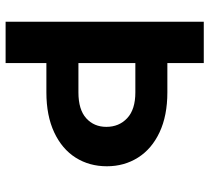

<svg xmlns="http://www.w3.org/2000/svg" viewBox="-51 -696 747 685"><g transform="rotate(90 322.5 -353.5)"><path d="M205.1 -707V-577.1H309.6Q392.6 -577.1 451.9 -549.3Q511.2 -521.5 542.2 -472.4Q573.2 -423.3 573.2 -361.3Q573.2 -298.8 542.5 -250Q511.7 -201.2 452.1 -173.3Q392.6 -145.5 309.6 -145.5H205.1V0H57.6V-707ZM309.6 -259.8Q371.1 -259.8 401.9 -287.6Q432.6 -315.4 432.6 -359.4Q432.6 -404.8 401.6 -433.8Q370.6 -462.9 309.6 -462.9H205.1V-259.8Z"/></g></svg>

Font: Pretendard JP
Style: Bold
Weight: 700
Designer: Base glyphs from Inter by Rasmus Andersson; Hangeul glyphs from Noto Sans CJK(Source Han Sans) by Jang Soo-young and Kan
Foundry: Kil Hyung-jin
Version: Version 1.309